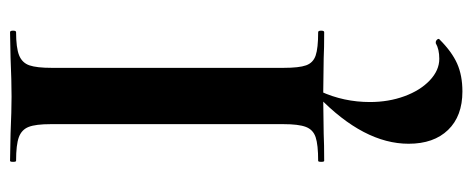

<svg xmlns="http://www.w3.org/2000/svg" viewBox="-299 -366 940 382"><g transform="rotate(-90 171.0 -175.0)"><path d="M298 -12Q301 -12 301 -6Q301 0 298 0Q265 0 246 -1L170 -2L96 -1Q76 0 42 0Q40 0 40 -6Q40 -12 42 -12Q74 -12 89 -17Q104 -22 109.5 -36.5Q115 -51 115 -81V-544Q115 -574 109.5 -588Q104 -602 89 -607.5Q74 -613 42 -613Q40 -613 40 -619Q40 -625 42 -625L96 -624Q142 -622 170 -622Q201 -622 247 -624L298 -625Q301 -625 301 -619Q301 -613 298 -613Q267 -613 252 -607Q237 -601 232 -586.5Q227 -572 227 -542V-81Q227 -50 232 -36Q237 -22 251.5 -17Q266 -12 298 -12ZM76 168Q76 79 170 -12L180 -7Q159 39 159 91Q159 128 170.5 159.5Q182 191 202 210Q222 229 245 229Q264 229 276 222H278Q281 222 283.5 225Q286 228 283 230Q259 254 235.5 264.5Q212 275 180 275Q131 275 103.5 246.5Q76 218 76 168Z"/></g></svg>

Font: Cormorant Garamond
Style: Bold
Weight: 700
Designer: Christian Thalmann (Catharsis Fonts)
Foundry: Catharsis Fonts
Version: Version 4.000